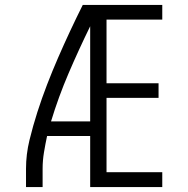

<svg xmlns="http://www.w3.org/2000/svg" viewBox="-20 -755 760 775"><path d="M85 0H152V-74Q152 -107 157.5 -140Q163 -173 170 -206H344V0H635V-60H410V-360H620V-419H410V-676H635V-735H314Q288 -683 263 -629.5Q238 -576 214.5 -522Q191 -468 170 -413.5Q149 -359 131 -303Q113 -247 99 -189.5Q85 -132 85 -74ZM186 -265Q216 -364 257 -459.5Q298 -555 344 -649V-265Z"/></svg>

Font: Iosevka Sparkle Light
Style: Regular
Weight: 300
Designer: Belleve Invis
Foundry: Belleve Invis
Version: Version 4.5.0; ttfautohint (v1.8.3)